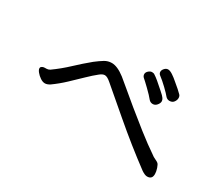

<svg xmlns="http://www.w3.org/2000/svg" viewBox="-100 -900 1200 1039"><g transform="rotate(30 500.0 -380.5)"><path d="M787 -516Q774 -516 764 -526Q752 -541 725 -567Q698 -593 674 -611Q666 -618 666 -628.5Q666 -639 675.5 -649.5Q685 -660 697 -660Q709 -660 726.5 -648.5Q744 -637 762 -621Q800 -590 816 -573Q823 -566 823 -553.5Q823 -541 814 -528.5Q805 -516 787 -516ZM753 -493Q753 -481 742.5 -468.5Q732 -456 717.5 -456Q703 -456 693 -467Q678 -486 647 -516Q616 -546 605 -555Q597 -563 597 -574Q597 -585 607.5 -594.5Q618 -604 629 -604Q640 -604 646 -599Q666 -587 719 -539Q741 -520 747 -510.5Q753 -501 753 -493ZM117 -334H124Q135 -334 145 -340Q194 -375 237 -415.5Q280 -456 325 -493Q351 -513 371.5 -525.5Q392 -538 416 -538Q451 -538 498 -502Q516 -488 551 -458Q586 -428 635 -388Q684 -348 742 -302Q800 -256 866 -211Q874 -206 882.5 -202.5Q891 -199 898 -193.5Q905 -188 911.5 -168.5Q918 -149 918 -134Q918 -119 912 -111Q904 -101 887 -101Q873 -101 851 -116Q731 -205 612 -307Q472 -427 454 -442Q431 -462 416 -462Q402 -462 384 -447Q360 -428 328.5 -397.5Q297 -367 261 -333Q225 -299 187 -272Q170 -261 156 -261Q142 -261 126.5 -271.5Q111 -282 100.5 -295Q90 -308 90 -317Q90 -322 92 -325Q98 -331 104 -332.5Q110 -334 117 -334Z"/></g></svg>

Font: Moon Stars Kai
Style: Bold
Weight: 700
Designer: GuiWonder
Version: Version 1.101